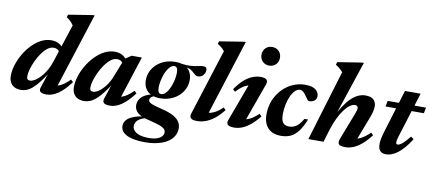

<svg xmlns="http://www.w3.org/2000/svg" viewBox="-82 -1032 3657 1616"><g transform="rotate(10 1747.0 -224.0)"><path d="M376.6 -347.8Q371.9 -362.4 358.1 -373.7Q344.3 -385 320.5 -385Q293.6 -385 267.8 -364.9Q242 -344.7 219.4 -312.2Q196.7 -279.8 179.6 -242.4Q162.4 -205.1 152.7 -170.2Q142.9 -135.4 142.9 -111.1Q142.9 -92.9 150 -85.3Q157.2 -77.7 172.7 -77.7Q184.6 -77.7 201.1 -85.5Q217.5 -93.2 236.2 -108.7Q254.8 -124.2 273.4 -147Q292.1 -169.9 308.8 -200.6Q325.5 -231.3 337.9 -269.1L445.1 -597.7Q436.8 -610.7 427.1 -621.4Q417.5 -632 406.8 -641Q396 -650 384.1 -656.9L391 -679.8L595.9 -712.7H612.5L395 -35.8L375.4 -71.7Q396.2 -72.1 417.7 -79.9Q439.3 -87.7 462.6 -104Q485.8 -120.4 511 -146.2L530.9 -127.6Q476.6 -54.7 426.1 -20.7Q375.7 13.2 328.3 13.2Q290.2 13.2 276.1 1Q262 -11.2 270.9 -38.1L324.5 -199.4H337.8Q297.6 -133.7 265.7 -92Q233.8 -50.4 207.2 -27.6Q180.7 -4.8 156.5 3.9Q132.3 12.7 108 12.7Q78.1 12.7 55 1.3Q31.9 -10.2 18.8 -33.4Q5.7 -56.6 5.7 -91.5Q5.7 -133.7 20.4 -181.9Q35.2 -230.1 61.8 -276.4Q88.3 -322.7 124.3 -360.4Q160.3 -398.2 202.7 -420.9Q245.1 -443.5 291.6 -443.5Q326.7 -443.5 353.4 -429.9Q380.1 -416.2 402.4 -383.1Z M813.3 -38.1 866.6 -199.4H880Q839.9 -133.8 807.4 -92.2Q775 -50.6 747.8 -27.7Q720.6 -4.8 696.2 3.9Q671.7 12.7 647.3 12.7Q617.4 12.7 594.3 1.3Q571.3 -10.2 558.2 -33.2Q545 -56.3 545 -91Q545 -133 560.2 -181Q575.3 -229 602.4 -275.1Q629.4 -321.1 665.8 -358.8Q702.2 -396.4 744.9 -418.9Q787.6 -441.4 833.7 -441.4Q868.9 -441.4 895.6 -427.9Q922.2 -414.3 944.5 -381.2L918.7 -346.1Q914.1 -360.7 900.2 -371.9Q886.4 -383.1 862.7 -383.1Q836 -383.1 810 -363Q784 -342.9 760.9 -310.7Q737.8 -278.4 720.2 -241.2Q702.6 -204 692.4 -169.4Q682.2 -134.7 682.2 -110.5Q682.2 -92.6 689.4 -85.2Q696.5 -77.7 712.1 -77.7Q726.6 -77.7 746 -88.4Q765.3 -99 785.9 -118.9Q806.4 -138.8 825.3 -166.8Q844.2 -194.7 857.7 -228.9L923.6 -396.5L978 -432.5H1065.5L937.4 -35.8L917.9 -71.7Q938.6 -72.1 960.2 -79.9Q981.8 -87.7 1005 -104Q1028.3 -120.4 1053.5 -146.2L1073.3 -127.6Q1019 -54.7 968.6 -20.7Q918.2 13.2 870.7 13.2Q832.7 13.2 818.6 1Q804.4 -11.2 813.3 -38.1Z M1558.6 -358.3Q1544.2 -358.3 1534.2 -365.5Q1524.1 -372.8 1514 -383Q1503.9 -393.2 1490.1 -402Q1476.4 -410.8 1455.2 -414.2Q1434.1 -417.5 1401.6 -411L1399.5 -439.1Q1453.2 -432.4 1487.8 -435.7Q1522.3 -439 1546 -444.6Q1569.7 -450.3 1590.2 -450.3Q1603.2 -450.3 1611 -443.9Q1618.8 -437.6 1618.8 -424.3Q1618.8 -410.9 1614.2 -399Q1609.6 -387 1601.5 -377.9Q1593.3 -368.9 1582.4 -363.6Q1571.6 -358.3 1558.6 -358.3ZM1278.6 -157.8Q1294.8 -157.8 1309.7 -170.5Q1324.6 -183.3 1337.1 -204.7Q1349.6 -226.2 1358.7 -252.5Q1367.7 -278.8 1372.9 -306.2Q1378 -333.5 1378 -357.8Q1378 -385.3 1370.1 -397.3Q1362.2 -409.2 1347.7 -409.2Q1331.5 -409.2 1316.6 -396.5Q1301.7 -383.8 1289.2 -362.3Q1276.7 -340.9 1267.6 -314.5Q1258.6 -288.2 1253.4 -260.8Q1248.3 -233.5 1248.3 -209.2Q1248.3 -181.7 1256.2 -169.7Q1264.1 -157.8 1278.6 -157.8ZM1351.1 -445.7Q1398.6 -445.7 1430.5 -429.4Q1462.4 -413.2 1478.7 -384.2Q1495.1 -355.2 1495.1 -316.3Q1495.1 -274.7 1478.4 -239.2Q1461.6 -203.8 1431.7 -177.2Q1401.7 -150.7 1361.8 -136Q1322 -121.3 1275.2 -121.3Q1228.1 -121.3 1196 -137.6Q1163.9 -153.9 1147.5 -183.1Q1131.2 -212.3 1131.2 -250.7Q1131.2 -292.3 1147.9 -327.8Q1164.6 -363.2 1194.6 -389.8Q1224.6 -416.3 1264.5 -431Q1304.3 -445.7 1351.1 -445.7ZM1213.1 265Q1159.1 265 1119.7 257.5Q1080.4 250 1054.7 236.2Q1029 222.4 1016.6 203.4Q1004.2 184.5 1004.2 161.6Q1004.2 135.1 1022.5 112.1Q1040.7 89.1 1086 72Q1131.3 54.9 1213.2 46.4H1261.9L1259.3 53.5Q1220.7 55.7 1190.8 62.9Q1160.8 70 1140.2 81.9Q1119.6 93.7 1108.9 110Q1098.2 126.3 1098.2 147Q1098.2 167.4 1113.2 185.1Q1128.3 202.7 1159.5 213.4Q1190.8 224.1 1239.2 224.1Q1280.8 224.1 1308.5 214.7Q1336.1 205.3 1349.8 189.4Q1363.5 173.6 1363.5 154.4Q1363.5 142 1356.2 131.8Q1349 121.7 1331.8 112.7Q1314.7 103.8 1285.9 94.8Q1257.1 85.9 1213.8 75.7Q1164.9 64.4 1137.3 48.3Q1109.8 32.1 1098.8 12.2Q1087.8 -7.8 1087.8 -30.9Q1087.8 -61.5 1104.8 -85.5Q1121.7 -109.5 1154.4 -125.2Q1187.1 -141 1234.3 -145.5L1250.8 -133.4Q1218 -131.6 1202.9 -119.1Q1187.8 -106.5 1187.8 -91.5Q1187.8 -84.8 1192.2 -78.4Q1196.6 -71.9 1208.8 -65.4Q1221.1 -58.8 1244 -51.5Q1266.9 -44.2 1303.7 -35.7Q1369.5 -20 1406.8 0.7Q1444.1 21.5 1459.4 46.6Q1474.7 71.8 1474.7 101.3Q1474.7 136.9 1457.2 167Q1439.8 197 1406.1 218.8Q1372.4 240.6 1323.8 252.8Q1275.3 265 1213.1 265Z M1736.2 -605.5Q1727.8 -615.9 1718.8 -624.5Q1709.8 -633 1699.3 -640.9Q1688.7 -648.7 1674.8 -656.9L1681.8 -679.8L1887.5 -712.7H1904.2L1689.1 -37.9L1668.5 -71.3Q1694.1 -69.3 1717.9 -75.5Q1741.8 -81.7 1766.2 -97.2Q1790.6 -112.6 1817.1 -138.1L1836.3 -118.9Q1798.4 -70.4 1760.8 -41.4Q1723.2 -12.4 1686.7 0.4Q1650.3 13.2 1615.2 13.2Q1575.8 13.2 1561.8 -0.1Q1547.8 -13.4 1557.5 -42.8Z M1873.9 -42.8 2000.9 -386.3 2027.7 -361.7Q2003.3 -362.5 1980.6 -354.5Q1957.9 -346.5 1935.3 -329.5Q1912.6 -312.4 1887.8 -285.4L1867.6 -303.5Q1903.4 -355.7 1939.1 -386.9Q1974.8 -418.1 2010 -431.9Q2045.2 -445.7 2079.1 -445.7Q2116.9 -445.7 2130.3 -432Q2143.8 -418.3 2133.5 -389.7L2006.4 -36.1L1982.3 -70.1Q2006.9 -69 2029.5 -76Q2052 -83 2075.1 -98.6Q2098.2 -114.2 2123.8 -138.4L2142.9 -118.9Q2105.3 -72.1 2069.5 -42.9Q2033.7 -13.7 1999.6 -0.2Q1965.4 13.2 1931.6 13.2Q1890.8 13.2 1876.9 -0.6Q1863 -14.4 1873.9 -42.8ZM2052.8 -631.2Q2052.8 -654.7 2063.2 -672.6Q2073.5 -690.5 2091.3 -700.6Q2109 -710.7 2131.5 -710.7Q2165.5 -710.7 2188 -688.6Q2210.6 -666.5 2210.6 -631.2Q2210.6 -608.1 2200.3 -590.1Q2189.9 -572.2 2172.2 -562Q2154.4 -551.7 2131.5 -551.7Q2097.9 -551.7 2075.4 -574.1Q2052.8 -596.5 2052.8 -631.2Z M2423.5 -396.4Q2402.4 -396.4 2383.2 -377.6Q2363.9 -358.7 2348.9 -326.6Q2333.9 -294.4 2325.2 -253.3Q2316.5 -212.2 2316.5 -167.9Q2316.5 -118 2333.3 -96.8Q2350.1 -75.7 2387 -75.7Q2408.5 -75.7 2427.8 -83.7Q2447.2 -91.7 2465.8 -110.4Q2484.4 -129.1 2503.2 -161.7H2534.1Q2506.4 -94 2476.7 -55.9Q2447 -17.8 2411.8 -2.3Q2376.6 13.2 2332.8 13.2Q2258.8 13.2 2220 -28.2Q2181.2 -69.6 2181.2 -144.3Q2181.2 -210.1 2204 -265.1Q2226.8 -320.1 2265.9 -360.7Q2305 -401.3 2354.9 -423.5Q2404.8 -445.7 2459.1 -445.7Q2521.4 -445.7 2549.6 -423.4Q2577.7 -401.1 2577.7 -369.3Q2577.7 -343.6 2560.2 -329.6Q2542.7 -315.5 2514.2 -315.4Q2508 -315.2 2500.3 -324.1Q2492.6 -333.1 2479 -353.8Q2465.4 -374.6 2451.9 -385.5Q2438.3 -396.4 2423.5 -396.4Z M2724.7 -100.9 2694.3 0H2564.6L2747.2 -603.5Q2738.5 -614.3 2729.2 -623.2Q2719.9 -632 2709.1 -640.2Q2698.4 -648.4 2684.2 -656.9L2691.1 -679.8L2896.9 -712.7H2913.6L2742.1 -197.8L2735.6 -207.6Q2765 -271.1 2794.9 -316.3Q2824.7 -361.5 2854.5 -389.9Q2884.2 -418.4 2914.3 -431.8Q2944.3 -445.2 2974.3 -445.2Q3024.9 -445.2 3046 -423.4Q3067.1 -401.6 3067.1 -367.3Q3067.1 -349.3 3062.1 -326.1Q3057.1 -302.9 3046.7 -275.8L2954.8 -36.1L2938 -71.2Q2960.6 -71.5 2982.4 -79.5Q3004.2 -87.4 3027.3 -103.9Q3050.4 -120.3 3076.3 -145.3L3095.8 -126.2Q3057.6 -76.4 3021.3 -45.7Q2985.1 -15 2950.5 -0.9Q2916 13.2 2881.8 13.2Q2839.3 13.2 2826.4 -1.4Q2813.6 -16 2826.6 -49.5L2914.9 -277.6Q2921.8 -295.8 2925 -307Q2928.3 -318.1 2928.3 -326.3Q2928.3 -337.2 2922.1 -343.9Q2915.8 -350.6 2901 -350.6Q2882.8 -350.6 2860.3 -335.1Q2837.8 -319.6 2813.8 -288.6Q2789.9 -257.6 2766.9 -210.7Q2744 -163.8 2724.7 -100.9Z M3156.9 -383.1 3166.6 -432.5H3493.9L3484.3 -383.1ZM3315.2 -175.5Q3307.7 -151.8 3303.9 -137.8Q3300.1 -123.7 3299.1 -115.8Q3298 -107.9 3298 -102.3Q3298 -92.7 3302 -88.7Q3305.9 -84.7 3312.9 -84.7Q3322.4 -84.7 3336.9 -93.8Q3351.3 -102.9 3370.2 -122Q3389.2 -141.2 3412.6 -170.9L3437.2 -152.7Q3408.9 -107.2 3381.3 -75.7Q3353.7 -44.1 3327.5 -24.5Q3301.3 -4.9 3276.6 4Q3251.8 12.9 3228.8 12.9Q3198.5 12.9 3180.2 -4Q3161.8 -20.9 3161.8 -65.3Q3161.8 -83 3167 -110.5Q3172.2 -137.9 3182.9 -172.4L3295.2 -540.2H3428.8Z"/></g></svg>

Font: Newsreader Text
Style: Italic
Weight: 400
Italic angle: -17°
Designer: Hugues Gentile
Foundry: Production Type
Version: Version 1.001